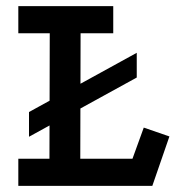

<svg xmlns="http://www.w3.org/2000/svg" viewBox="-20 -609 598 629"><path d="M75 -242 428 -436V-355L75 -161ZM40 -589H351V-500H244L243 -89H414L451 -191L535 -162L479 0H40V-89H142L143 -500H40Z"/></svg>

Font: Podkova SemiBold
Style: Regular
Weight: 600
Designer: Ilya Yudin
Foundry: Cyreal (www.cyreal.org)
Version: Version 2.103